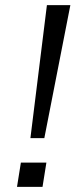

<svg xmlns="http://www.w3.org/2000/svg" viewBox="-20 -725 309 745"><path d="M98 -189 162 -705H253L152 -189ZM46 0 61 -94H160L145 0Z"/></svg>

Font: Nunito Sans 7pt SemiExpanded Light
Style: Italic
Weight: 300
Width: 6
Italic angle: -9°
Designer: Vernon Adams
Foundry: Vernon Adams
Version: Version 3.101;gftools[0.9.27]